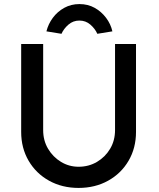

<svg xmlns="http://www.w3.org/2000/svg" viewBox="-20 -917 780 943"><path d="M84 -269V-701H192V-278Q192 -227 216 -186.5Q240 -146 279.5 -122Q319 -98 366 -98Q416 -98 456.5 -122Q497 -146 521 -186.5Q545 -227 545 -278V-701H648V-269Q648 -190 611.5 -127.5Q575 -65 511 -29.5Q447 6 366 6Q285 6 221 -29.5Q157 -65 120.5 -127.5Q84 -190 84 -269ZM208 -763Q217 -799 239.5 -829.5Q262 -860 295.5 -878.5Q329 -897 370 -897Q412 -897 445 -878.5Q478 -860 501 -829.5Q524 -799 532 -763L458 -751Q447 -776 424 -796Q401 -816 370 -816Q339 -816 316 -796Q293 -776 282 -751Z"/></svg>

Font: Our Lexend
Style: Regular
Weight: 400
Designer: Bonnie Shaver-Troup, Thomas Jockin
Foundry: Lexend
Version: Version 1.007